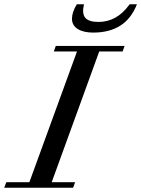

<svg xmlns="http://www.w3.org/2000/svg" viewBox="-71 -878 661 898"><path d="M364.7 -725.6Q319.3 -725.6 292.5 -742.4Q265.6 -759.3 265.6 -790.5Q265.6 -820.3 288.1 -857.9H321.8Q311.5 -814.9 327.6 -795.2Q343.8 -775.4 389.6 -775.4Q476.6 -775.4 535.2 -857.9H569.3Q518.1 -725.6 364.7 -725.6ZM-51.3 0 -41.5 -25.9H66.4L289.1 -637.2H180.7L189.9 -663.1H511.7L502.4 -637.2H393.1L170.9 -25.9H280.3L271 0Z"/></svg>

Font: Elstob 14pt Medium
Style: Italic
Weight: 500
Italic angle: -20°
Designer: Peter S. Baker
Version: Version 1.015